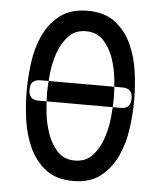

<svg xmlns="http://www.w3.org/2000/svg" viewBox="-53 -786 706 843"><g transform="rotate(5 300.0 -365.0)"><path d="M120 -328H480Q503 -328 514 -339Q525 -350 525 -373Q525 -396 514 -407Q503 -418 480 -418H120Q97 -418 86 -407Q75 -396 75 -373Q75 -350 86 -339Q97 -328 120 -328ZM300 -80Q348 -80 377 -111.5Q406 -143 421.5 -187.5Q437 -232 442 -281.5Q447 -331 447 -367Q447 -402 442 -450.5Q437 -499 421.5 -543.5Q406 -588 377 -619Q348 -650 300 -650Q252 -650 223 -618.5Q194 -587 178.5 -542.5Q163 -498 158 -449.5Q153 -401 153 -366Q153 -330 158 -281Q163 -232 178.5 -187.5Q194 -143 223 -111.5Q252 -80 300 -80ZM300 10Q225 10 178.5 -26.5Q132 -63 106.5 -119Q81 -175 72 -241Q63 -307 63 -367Q63 -425 71.5 -490.5Q80 -556 105.5 -611.5Q131 -667 177.5 -703.5Q224 -740 300 -740Q375 -740 421.5 -704Q468 -668 493.5 -612.5Q519 -557 528 -492Q537 -427 537 -368Q537 -308 528 -241.5Q519 -175 493 -119Q467 -63 421 -26.5Q375 10 300 10Z"/></g></svg>

Font: Maple Mono
Style: Regular
Weight: 400
Monospace: yes
Designer: subframe7536
Version: Version 7.300